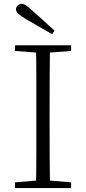

<svg xmlns="http://www.w3.org/2000/svg" viewBox="-20 -952 436 972"><path d="M256 -797 244 -779Q211 -798 178.5 -816.5Q146 -835 114 -854Q85 -871 73 -882Q61 -893 61 -905Q61 -916 69.5 -924Q78 -932 90 -932Q101 -932 113.5 -923.5Q126 -915 148 -894Q174 -872 201 -847Q228 -822 256 -797ZM56 0V-29L188 -40H207L340 -29V0ZM162 0Q164 -83 164 -166Q164 -249 164 -333V-390Q164 -474 164 -557.5Q164 -641 162 -723H233Q232 -641 231.5 -557.5Q231 -474 231 -390V-333Q231 -249 231.5 -166Q232 -83 233 0ZM56 -694V-723H340V-694L207 -684H188Z"/></svg>

Font: Noto Serif KR
Style: Regular
Weight: 200
Designer: Ryoko NISHIZUKA 西塚涼子 (kana & ideographs); Frank Grießhammer (Latin, Greek & Cyrillic); Wenlong ZHANG 张文龙 (bopomofo); San
Foundry: Adobe
Version: Version 2.001;hotconv 1.1.0;makeotfexe 2.6.0